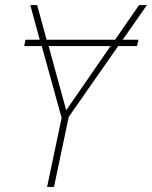

<svg xmlns="http://www.w3.org/2000/svg" viewBox="-20 -734 597 754"><path d="M165 0 222 -271 144 -553H75L80 -578H136L99 -714H126L163 -578H432L526 -714H557L462 -578H524L518 -553H444L250 -275L192 0ZM240 -301 414 -553H171Z"/></svg>

Font: Noto Sans Disp Thin
Style: Italic
Weight: 100
Italic angle: -12°
Designer: Monotype Design Team
Foundry: Monotype Imaging Inc.
Version: Version 2.000;GOOG;noto-source:20170915:90ef993387c0